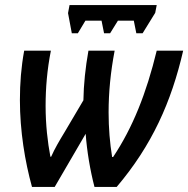

<svg xmlns="http://www.w3.org/2000/svg" viewBox="-20 -742 747 762"><path d="M265 -610H289L319 -660H383L393 -610H417L448 -660H511L521 -610H546L596 -691L602 -722H256L250 -690ZM107 0H197L320 -211C325 -142 338 -65 355 0H443C583 -165 660 -337 707 -541H602C561 -372 507 -236 429 -119H425C416 -174 411 -234 411 -296C411 -376 419 -457 435 -541H331C319 -474 312 -407 311 -344L236 -217C216 -184 197 -152 183 -120H180C169 -178 161 -247 161 -322C161 -392 167 -466 182 -541H76C64 -476 59 -411 59 -345C59 -222 79 -101 107 0Z"/></svg>

Font: Noto Sans Display SemiCondensed Medium
Style: Italic
Weight: 500
Width: 4
Italic angle: -12°
Designer: Monotype Design Team
Foundry: Monotype Imaging Inc.
Version: Version 1.900